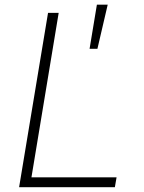

<svg xmlns="http://www.w3.org/2000/svg" viewBox="-20 -781 599 801"><path d="M59.7 0 180.4 -727.3H224.8L111.2 -41.2H466.3L459.2 0ZM353.7 -577.4 384.2 -761.4H429.3L386.4 -577.4Z"/></svg>

Font: Inter P Extra Light
Style: Italic
Weight: 200
Italic angle: 9.39999°
Designer: Rasmus Andersson
Foundry: rsms
Version: Version 3.018;git-588b23468